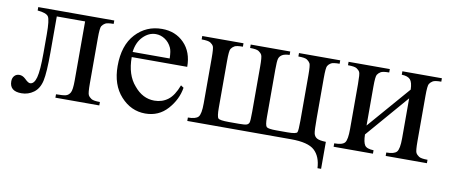

<svg xmlns="http://www.w3.org/2000/svg" viewBox="-56 -659 2335 995"><g transform="rotate(10 1111.5 -161.5)"><path d="M77 -447H477V-429Q444 -429 433 -422.5Q422 -416 415.5 -406Q409 -396 409 -342V-105Q409 -53 414.5 -43Q420 -33 431.5 -25.5Q443 -18 477 -18V0H246V-18Q283 -18 297.5 -22Q312 -26 320.5 -41Q329 -56 329 -105V-416H180V-227Q180 -120 170.5 -77Q161 -34 132.5 -13Q104 8 68 8Q6 8 6 -44Q6 -62 16 -73Q26 -84 42 -84Q59 -84 74 -70Q93 -51 103 -51Q125 -51 135 -88Q145 -125 145 -217V-316Q145 -392 134 -408.5Q123 -425 77 -429Z M599 -276Q599 -182 646 -129Q691 -74 753 -74Q794 -74 824.5 -97Q855 -120 876 -176L891 -166Q881 -103 835 -51.5Q789 0 718 0Q643 0 589 -59.5Q535 -119 535 -218Q535 -327 590.5 -387Q646 -447 729 -447Q800 -447 845.5 -400.5Q891 -354 891 -276ZM599 -303H794Q793 -343 785 -359Q773 -385 750.5 -400Q728 -415 702 -415Q665 -415 635 -384.5Q605 -354 599 -303Z M940 0V-18Q981 -18 994.5 -33Q1008 -48 1008 -105V-342Q1008 -395 1003 -404.5Q998 -414 986.5 -421.5Q975 -429 940 -429V-447H1157V-429Q1124 -429 1113 -422.5Q1102 -416 1095.5 -406Q1089 -396 1089 -342V-96Q1089 -49 1097 -40.5Q1105 -32 1153 -32H1206Q1237 -32 1246.5 -35.5Q1256 -39 1259.5 -48Q1263 -57 1263 -105V-342Q1263 -394 1257.5 -404Q1252 -414 1240.5 -421.5Q1229 -429 1195 -429V-447H1403V-429Q1376 -428 1363.5 -420Q1351 -412 1347 -399Q1343 -386 1343 -342V-90Q1343 -48 1351.5 -40Q1360 -32 1403 -32H1461Q1508 -32 1512.5 -42Q1517 -52 1517 -103V-342Q1517 -395 1511.5 -404.5Q1506 -414 1495 -421.5Q1484 -429 1449 -429V-447H1666V-429Q1632 -429 1621 -422.5Q1610 -416 1604 -406Q1598 -396 1598 -342V-131Q1598 -66 1601.5 -50.5Q1605 -35 1618 -27Q1631 -19 1666 -18V124H1647Q1644 63 1610 31.5Q1576 0 1486 0Z M1859 -138 2052 -361Q2051 -399 2038 -413.5Q2025 -428 1993 -429V-447H2201V-429Q2168 -429 2157 -422.5Q2146 -416 2139.5 -406Q2133 -396 2133 -342V-105Q2133 -53 2138.5 -43Q2144 -33 2155.5 -25.5Q2167 -18 2201 -18V0H1984V-18Q2025 -18 2038.5 -33Q2052 -48 2052 -105V-315L1859 -91Q1860 -50 1870.5 -34.5Q1881 -19 1917 -18V0H1710V-18Q1754 -18 1766 -34Q1778 -50 1778 -105V-342Q1778 -395 1773 -404.5Q1768 -414 1756.5 -421.5Q1745 -429 1710 -429V-447H1927V-429Q1894 -429 1883 -422.5Q1872 -416 1865.5 -406Q1859 -396 1859 -342Z"/></g></svg>

Font: New Athena Unicode
Style: Regular
Weight: 400
Designer: J. Rusten 1997; rev. by R. Hancock 2001, 2002, rev. by D. Mastronarde 2002-2021
Foundry: GreekKeys New Athena Unicode
Version: Version 5.008